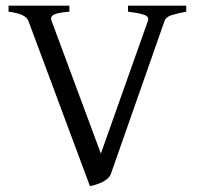

<svg xmlns="http://www.w3.org/2000/svg" viewBox="-20 -635 690 670"><path d="M629.9 -594.2Q596.7 -587.9 577.9 -581.8Q559.1 -575.7 554.2 -562L367.2 -28.8Q363.3 -18.1 353.8 -10.5Q344.2 -2.9 333 2.2Q321.8 7.3 311 10.3Q300.3 13.2 293.9 14.6L79.1 -562Q74.2 -574.7 57.4 -582.5Q40.5 -590.3 9.8 -594.2V-615.2H222.2V-594.2Q183.1 -591.3 168.7 -584.2Q154.3 -577.1 159.7 -563L332 -99.1L496.1 -562Q501.5 -576.2 484.1 -582.8Q466.8 -589.4 426.8 -594.2V-615.2H629.9Z"/></svg>

Font: Gentium Plus APac
Style: Regular
Weight: 400
Designer: J. Victor Gaultney, Annie Olsen, Iska Routamaa, Becca Hirsbrunner
Foundry: SIL International
Version: Version 5.000